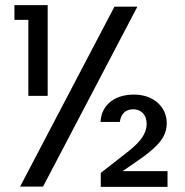

<svg xmlns="http://www.w3.org/2000/svg" viewBox="-20 -724 718 745"><path d="M424 -698 58 0H147L513 -698ZM36 -647H90V-352H165V-704H36ZM370 -251H445C449 -281 466 -300 497 -300C526 -300 549 -280 549 -244C549 -202 520 -171 481 -139L371 -53V1H630V-60H456L534 -114C596 -160 627 -194 627 -247C627 -306 579 -357 500 -357C418 -357 373 -311 370 -251Z"/></svg>

Font: Malmofest
Style: Regular
Weight: 400
Designer: Jonny Pinhorn (Poppins), Kolossal
Version: Version 1.004;Glyphs 3.1.2 (3151)